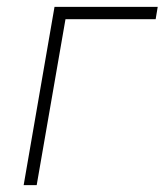

<svg xmlns="http://www.w3.org/2000/svg" viewBox="-20 -540 480 560"><path d="M49 0H87L171 -484H434L440 -520H139Z"/></svg>

Font: Fixel Display ExtraLight
Style: Italic
Weight: 200
Italic angle: -10°
Designer: AlfaBravo + MacPaw
Foundry: Kyrylo Tkachov, Marchela Mozhyna, Serhii Makarenko, Maria Weinstein, Zakhar Kryvoshyya
Version: Version 1.210;Glyphs 3.2 (3217)